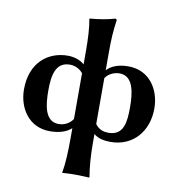

<svg xmlns="http://www.w3.org/2000/svg" viewBox="-98 -787 1039 1112"><g transform="rotate(10 421.5 -231.5)"><path d="M355 -482V-405C333 -426 295 -439 257 -439C143 -439 40 -363 40 -203C40 -95 104 10 229 10C279 10 325 -2 355 -30V32C355 107 352 178 342 232L343 235C343 235 376 232 418 232C459 232 499 235 499 235L502 232C492 175 487 107 487 32V-19C512 3 548 10 586 10C717 10 803 -89 803 -224C803 -335 738 -439 613 -439C553 -439 512 -421 487 -394V-500C487 -575 490 -627 499 -688C499 -695 497 -698 489 -698C459 -688 394 -676 345 -673L342 -670C351 -627 355 -558 355 -482ZM570 -390C651 -390 663 -292 663 -208C663 -121 656 -40 564 -40C541 -40 509 -46 487 -78V-348C509 -380 545 -390 570 -390ZM272 -40C190 -40 180 -138 180 -222C180 -309 193 -390 278 -390C303 -390 333 -380 355 -353V-84C335 -54 304 -40 272 -40Z"/></g></svg>

Font: Libertinus Sans
Style: Bold
Weight: 700
Designer: Philipp H. Poll, Khaled Hosny
Foundry: Caleb Maclennan
Version: Version 7.050;RELEASE